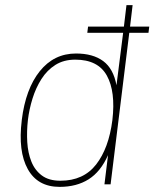

<svg xmlns="http://www.w3.org/2000/svg" viewBox="-20 -720 603 750"><path d="M324 -616H464L474 -700H498L488 -616H563L560 -592H485L412 0H388L402 -114Q373 -49 326 -19.5Q279 10 213 10Q127 10 88.5 -59.5Q50 -129 65 -250V-251Q80 -373 135.5 -442Q191 -511 277 -511Q343 -511 383 -481.5Q423 -452 435 -387L461 -592H321ZM274 -487Q229 -487 196.5 -466.5Q164 -446 142 -411.5Q120 -377 107 -335Q94 -293 89 -251Q84 -207 86.5 -165Q89 -123 102.5 -89Q116 -55 143.5 -34.5Q171 -14 216 -14Q306 -14 355.5 -77.5Q405 -141 419 -251Q432 -362 397.5 -424.5Q363 -487 274 -487Z"/></svg>

Font: Haskoy Thin
Style: Italic
Weight: 100
Designer: Ertekin Erdin
Foundry: Ertekin Erdin
Version: Version 2.000; ttfautohint (v1.8.4.7-5d5b)